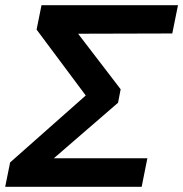

<svg xmlns="http://www.w3.org/2000/svg" viewBox="-48 -720 706 740"><path d="M498 0H-28L-9 -94L282.5 -352L93 -606L112 -700H638L616 -591L253 -590L417 -376L407 -324L159.5 -110H520Z"/></svg>

Font: Argentum Sans
Style: Italic
Weight: 400
Italic angle: -11.3099°
Designer: Julieta Ulanovsky, Owen Earl, Rasmus Andersson, Cristiano Sobral
Foundry: The Argentum Sans Project Authors
Version: Version 3.131; ttfautohint (v1.8.4.7-5d5b-dirty)